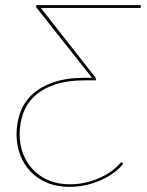

<svg xmlns="http://www.w3.org/2000/svg" viewBox="-20 -720 573 748"><path d="M529 -700 527.5 -689H139L351.5 -418.5Q354 -415 353.5 -409.5L353 -407H312Q241 -407 192.2 -390Q143.5 -373 113.2 -344Q83 -315 69.8 -276.8Q56.5 -238.5 56.5 -196Q56.5 -156 70 -120.8Q83.5 -85.5 108.8 -59Q134 -32.5 170.2 -17.2Q206.5 -2 252.5 -2Q288.5 -2 320.5 -10.5Q352.5 -19 378.2 -31.8Q404 -44.5 422.2 -59.2Q440.5 -74 449.5 -86Q450.5 -86.5 451.2 -87Q452 -87.5 453.5 -87.5Q454.5 -87.5 456 -86L460 -82Q448.5 -66.5 428 -50.5Q407.5 -34.5 380.2 -21.5Q353 -8.5 320 -0.2Q287 8 250.5 8Q201.5 8 163 -8.2Q124.5 -24.5 98.2 -52.5Q72 -80.5 58.2 -117.5Q44.5 -154.5 44.5 -196Q44.5 -241 58.8 -281.2Q73 -321.5 105 -351.5Q137 -381.5 187.8 -399.2Q238.5 -417 311.5 -417H338.5L124 -688Q121.5 -690.5 121.2 -693Q121 -695.5 121 -698L121.5 -700Z"/></svg>

Font: Lato Hairline
Style: Italic
Weight: 100
Italic angle: -7°
Designer: Lukasz Dziedzic
Foundry: tyPoland Lukasz Dziedzic
Version: Version 2.007; 2014-02-27